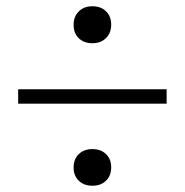

<svg xmlns="http://www.w3.org/2000/svg" viewBox="-20 -598 590 613"><path d="M275 -5Q248 -5 231.5 -21Q215 -37 215 -63Q215 -90 231.5 -106Q248 -122 275 -122Q302 -122 318.5 -106Q335 -90 335 -64Q335 -37 318.5 -21Q302 -5 275 -5ZM275 -460Q248 -460 231.5 -476Q215 -492 215 -519Q215 -545 231.5 -561.5Q248 -578 275 -578Q302 -578 318.5 -562Q335 -546 335 -519Q335 -493 318.5 -476.5Q302 -460 275 -460ZM38 -267V-313H512V-267Z"/></svg>

Font: M PLUS Code Latin SemiExpanded Light
Style: Regular
Weight: 300
Width: 6
Designer: Coji Morishita
Foundry: UNDERFOREST DESIGN
Version: Version 1.002; ttfautohint (v1.8.3)